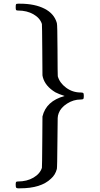

<svg xmlns="http://www.w3.org/2000/svg" viewBox="-20 -770 540 1040"><path d="M65 -731Q65 -744 67 -747Q69 -750 79 -750H88Q168 -750 221 -723Q274 -696 288 -645Q291 -636 291.5 -500.5Q292 -365 293 -357Q303 -321 338 -295Q373 -269 417 -269Q428 -269 431 -266Q434 -263 434 -250Q434 -237 431 -234Q428 -231 417 -231Q378 -231 343.5 -209Q309 -187 298 -157Q293 -144 292.5 -130.5Q292 -117 291 0Q290 138 288 145Q280 177 256 198Q202 250 89 250H78Q70 250 67.5 246.5Q65 243 65 230Q65 219 67 216Q69 213 77 213Q126 213 161.5 192Q197 171 207 139Q208 134 209 -3L210 -139Q230 -223 330 -250Q297 -261 280 -270Q225 -303 212 -352L210 -362L209 -498Q208 -634 207 -640Q197 -672 161.5 -692.5Q126 -713 77 -713Q69 -713 67 -716Q65 -719 65 -731Z"/></svg>

Font: MathJax_Main
Style: Regular
Weight: 400
Version: Version 1.1